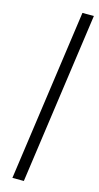

<svg xmlns="http://www.w3.org/2000/svg" viewBox="-150 -841 561 1085"><g transform="rotate(15 130.5 -298.5)"><path d="M114 203H47L188 -800H255Z"/></g></svg>

Font: Gudea
Style: Italic
Weight: 400
Version: Version 1.002